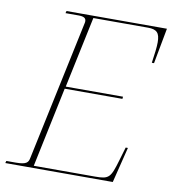

<svg xmlns="http://www.w3.org/2000/svg" viewBox="-88 -784 766 855"><g transform="rotate(10 295.5 -357.0)"><path d="M-7 0H479L519 -161H509L491 -100C467 -18 460 -10 397 -10H120L196 -372H457L458 -382H199L267 -704H514C554 -704 568 -690 568 -647C568 -625 564 -594 558 -553H568L598 -714H144L141 -704H200C225 -704 234 -697 234 -684C234 -681 234 -678 233 -675L99 -43C95 -22 89 -10 39 -10H-4Z"/></g></svg>

Font: Noto Serif Display Thin
Style: Italic
Weight: 100
Italic angle: -12°
Designer: Monotype Design Team
Foundry: Monotype Imaging Inc.
Version: Version 2.009